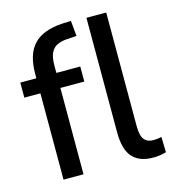

<svg xmlns="http://www.w3.org/2000/svg" viewBox="-107 -800 818 900"><g transform="rotate(-15 302.0 -350.5)"><path d="M93 0V-419H15V-492H119L93 -466V-513Q93 -608 137 -655Q181 -702 275 -708L319 -710L326 -635L279 -632Q250 -630 230 -620Q210 -610 200 -588Q190 -566 190 -527V-471L164 -492H306V-419H190V0ZM527 9Q459 9 426 -29Q393 -67 393 -148V-705H489V-153Q489 -130 493.5 -111Q498 -92 511.5 -81Q525 -70 548 -70Q559 -70 570.5 -71.5Q582 -73 588 -75L590 0Q572 5 557.5 7Q543 9 527 9Z"/></g></svg>

Font: Nunito Sans 10pt Condensed SemiBold
Style: Regular
Weight: 600
Width: 3
Designer: Vernon Adams
Foundry: Vernon Adams
Version: Version 3.101;gftools[0.9.27]